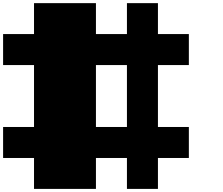

<svg xmlns="http://www.w3.org/2000/svg" viewBox="-20 -1220 1440 1240"><path d="M799.8 -399.9V-799.8H599.6V-399.9ZM199.7 0V-199.7H0V-399.9H199.7V-799.8H0V-1000H199.7V-1199.7H599.6V-1000H799.8V-1199.7H1000V-1000H1199.7V-799.8H1000V-399.9H1199.7V-199.7H1000V0H799.8V-199.7H599.6V0Z"/></svg>

Font: 8-bit HUD
Style: Regular
Weight: 400
Designer: lSPl
Foundry: https://fontstruct.com
Version: Version 1.0